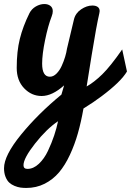

<svg xmlns="http://www.w3.org/2000/svg" viewBox="-51 -471 644 944"><path d="M278.3 -231.4 312.5 -375Q319.8 -406.2 347.7 -425Q375.5 -443.8 403.3 -443.8Q419.4 -443.8 429.2 -437Q439 -430.2 439 -416.5Q439 -412.1 437.5 -406.2Q423.3 -345.7 399.9 -201.2Q387.7 -128.9 375 -45.9Q411.6 -66.4 451.7 -105.5Q491.7 -144.5 549.8 -228L573.2 -119.6Q543.9 -69.3 448.7 2Q408.7 32.2 359.4 62.5Q347.7 128.9 332 184.1Q316.4 239.3 292.7 290.3Q269 341.3 239.3 376.5Q209.5 411.6 168.5 432.4Q127.4 453.1 78.1 453.1Q63 453.1 49.3 451.2Q35.6 449.2 20.3 442.9Q4.9 436.5 -5.9 426.5Q-16.6 416.5 -23.9 398.2Q-31.2 379.9 -31.2 356Q-31.2 293.5 52.5 190.9Q136.2 88.4 251 -5.9L264.2 -51.3Q205.6 1 153.8 1Q104 1 67.6 -37.1Q31.2 -75.2 31.2 -137.2Q31.2 -218.3 46.4 -279.5Q61.5 -340.8 93.8 -406.2Q104.5 -427.2 125.2 -439.2Q146 -451.2 167 -451.2Q185.1 -451.2 196.8 -442.1Q208.5 -433.1 208.5 -416Q208.5 -404.3 203.1 -390.6Q185.1 -344.2 170.7 -274.2Q156.2 -204.1 156.2 -158.2Q156.2 -93.8 194.3 -93.8Q211.4 -93.8 226.8 -109.1Q242.2 -124.5 252.4 -147.2Q262.7 -169.9 269.3 -191.9Q275.9 -213.9 278.3 -231.4ZM84 359.4Q113.3 359.4 139.9 334.5Q166.5 309.6 184.8 270.8Q203.1 231.9 215.3 195.3Q227.5 158.7 234.4 125Q178.2 162.6 121.3 234.9Q64.5 307.1 64.5 341.3Q64.5 359.4 84 359.4Z"/></svg>

Font: iCiel Pacifico
Style: Regular
Weight: 400
Designer: Vernon Adams
Foundry: Vernon Adams
Version: Version 1.00 September 26, 2014, initial release